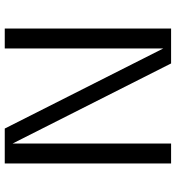

<svg xmlns="http://www.w3.org/2000/svg" viewBox="14 -754 740 808"><g transform="rotate(-90 384.0 -350.0)"><path d="M584 -700H668V0H521L184 -667V0H100V-700H247L584 -33Z"/></g></svg>

Font: Fivo Sans Modern
Style: Regular
Weight: 400
Designer: Alexander Slobzheninov
Foundry: Alexander Slobzheninov
Version: 1.0